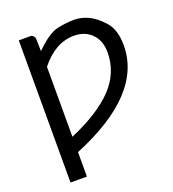

<svg xmlns="http://www.w3.org/2000/svg" viewBox="-158 -844 1019 1134"><g transform="rotate(-20 352.0 -277.0)"><path d="M558.1 -477.5Q558.1 -549.8 515.6 -593.3Q473.1 -636.7 404.3 -636.7Q286.6 -636.7 192.4 -518.6V-79.1Q375.5 -157.2 466.8 -253.4Q558.1 -349.6 558.1 -477.5ZM662.1 -483.4Q662.1 -175.3 192.4 17.6V171.4H89.4V-722.2H164.1Q172.4 -722.2 180.4 -714.1Q188.5 -706.1 189 -692.9L190.9 -617.7Q275.4 -702.1 334 -713.6Q392.6 -725.1 437 -725.1Q481.4 -725.1 525.4 -704.8Q569.3 -684.6 615.7 -633.3Q662.1 -582 662.1 -483.4Z"/></g></svg>

Font: Lato-Medium
Style: Regular
Weight: 500
Designer: Lukasz Dziedzic
Foundry: tyPoland Lukasz Dziedzic
Version: Version 2.006; 2014-01-15